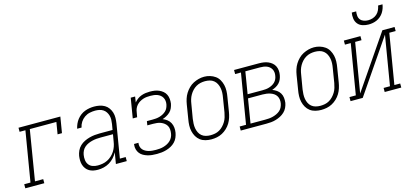

<svg xmlns="http://www.w3.org/2000/svg" viewBox="-63 -1216 3635 1689"><g transform="rotate(-15 1754.5 -371.0)"><path d="M4 0V-37H61L137 -493H84V-530H465L441 -385H401L419 -493H177L102 -37H177V0Z M665 8Q643 8 623 4Q603 0 586 -10Q569 -20 557 -36Q545 -52 539 -71Q533 -90 532.5 -111Q532 -132 535 -153Q539 -176 549.5 -199Q560 -222 578.5 -239.5Q597 -257 619.5 -268Q642 -279 666 -285.5Q690 -292 713.5 -294.5Q737 -297 760 -297H878L887 -349Q890 -368 890.5 -387.5Q891 -407 886 -425Q881 -443 871 -458Q861 -473 846 -483Q831 -493 812 -497Q793 -501 774 -501Q749 -501 723.5 -495.5Q698 -490 676 -474.5Q654 -459 639.5 -436.5Q625 -414 620 -388H580Q585 -410 594 -430.5Q603 -451 617 -469Q631 -487 649.5 -501Q668 -515 689 -523Q710 -531 731.5 -534.5Q753 -538 774 -538Q799 -538 823.5 -533Q848 -528 868.5 -516Q889 -504 903 -484.5Q917 -465 924 -442Q931 -419 930.5 -393.5Q930 -368 926 -343L875 -37H928V0H829L846 -102Q833 -77 813.5 -55.5Q794 -34 769.5 -19.5Q745 -5 718 1.5Q691 8 665 8ZM673 -29Q695 -29 717.5 -33Q740 -37 761 -47.5Q782 -58 800 -74.5Q818 -91 830.5 -110.5Q843 -130 850.5 -152Q858 -174 861 -196L872 -260H760Q741 -260 722.5 -258.5Q704 -257 684.5 -252.5Q665 -248 646.5 -240Q628 -232 612.5 -219Q597 -206 588 -188Q579 -170 576 -151Q572 -127 575 -103.5Q578 -80 591.5 -62Q605 -44 627 -36.5Q649 -29 673 -29Z M1202 8Q1180 8 1158.5 6Q1137 4 1117 -2Q1097 -8 1079 -18Q1061 -28 1048.5 -44Q1036 -60 1030.5 -80.5Q1025 -101 1028 -123Q1028 -124 1028.5 -126Q1029 -128 1029 -129H1069Q1069 -128 1069 -127Q1069 -126 1068 -124Q1066 -108 1070.5 -92.5Q1075 -77 1085 -66Q1095 -55 1109 -47.5Q1123 -40 1138 -36Q1153 -32 1169.5 -30.5Q1186 -29 1202 -29Q1219 -29 1236.5 -30.5Q1254 -32 1271.5 -37Q1289 -42 1305.5 -50.5Q1322 -59 1335.5 -72Q1349 -85 1357 -101.5Q1365 -118 1367 -135Q1370 -153 1368.5 -171.5Q1367 -190 1358.5 -204.5Q1350 -219 1336.5 -229.5Q1323 -240 1306.5 -246.5Q1290 -253 1272.5 -255Q1255 -257 1236 -257H1184L1190 -294H1242Q1258 -294 1274 -295.5Q1290 -297 1306 -301.5Q1322 -306 1337 -314Q1352 -322 1364.5 -333.5Q1377 -345 1384 -360.5Q1391 -376 1394 -392Q1397 -408 1395 -424Q1393 -440 1385.5 -453.5Q1378 -467 1366 -476.5Q1354 -486 1339.5 -491.5Q1325 -497 1309 -499Q1293 -501 1277 -501Q1261 -501 1244 -499.5Q1227 -498 1210.5 -492.5Q1194 -487 1179 -478Q1164 -469 1152 -456Q1140 -443 1133 -427Q1126 -411 1124 -394L1116 -349H1076L1106 -530H1146L1138 -478Q1151 -494 1168 -506.5Q1185 -519 1204.5 -526Q1224 -533 1243.5 -535.5Q1263 -538 1282 -538Q1304 -538 1325 -535Q1346 -532 1365 -523.5Q1384 -515 1399.5 -502Q1415 -489 1424 -470.5Q1433 -452 1435 -430.5Q1437 -409 1434 -387Q1430 -368 1422 -349Q1414 -330 1399 -315.5Q1384 -301 1365.5 -291Q1347 -281 1328 -275Q1349 -267 1367 -253.5Q1385 -240 1395.5 -220Q1406 -200 1408.5 -176.5Q1411 -153 1407 -130Q1403 -108 1394 -87Q1385 -66 1368.5 -49Q1352 -32 1331.5 -21Q1311 -10 1289 -3.5Q1267 3 1245.5 5.5Q1224 8 1202 8Z M1698 8Q1671 8 1644.5 1.5Q1618 -5 1597.5 -20.5Q1577 -36 1564 -58.5Q1551 -81 1545 -107Q1539 -133 1540 -160.5Q1541 -188 1546 -215L1567 -345Q1571 -370 1579 -395Q1587 -420 1601 -442.5Q1615 -465 1634.5 -484.5Q1654 -504 1677.5 -516Q1701 -528 1726 -534.5Q1751 -541 1777 -541Q1804 -541 1830 -533Q1856 -525 1877 -510Q1898 -495 1911 -472Q1924 -449 1930 -423.5Q1936 -398 1935 -370Q1934 -342 1929 -315L1908 -185Q1904 -160 1896 -135Q1888 -110 1874.5 -87.5Q1861 -65 1841 -46Q1821 -27 1797.5 -14.5Q1774 -2 1748.5 3Q1723 8 1698 8ZM1699 -29Q1720 -29 1741 -33Q1762 -37 1781 -48Q1800 -59 1815.5 -75.5Q1831 -92 1842 -110.5Q1853 -129 1859 -149.5Q1865 -170 1869 -191L1890 -321Q1894 -342 1895 -364Q1896 -386 1892 -407Q1888 -428 1878.5 -446.5Q1869 -465 1853 -478Q1837 -491 1816.5 -496Q1796 -501 1774 -501Q1753 -501 1732.5 -496.5Q1712 -492 1693 -481Q1674 -470 1659 -454Q1644 -438 1633 -419Q1622 -400 1616 -380Q1610 -360 1607 -339L1585 -209Q1582 -188 1581 -166Q1580 -144 1583.5 -123.5Q1587 -103 1596 -84.5Q1605 -66 1620.5 -53Q1636 -40 1657 -34.5Q1678 -29 1699 -29Z M1966 0V-37H2024L2100 -493H2047V-530H2274Q2295 -530 2316 -527Q2337 -524 2356 -516Q2375 -508 2390.5 -495Q2406 -482 2415 -464Q2424 -446 2426 -424.5Q2428 -403 2424 -382Q2421 -364 2413.5 -346Q2406 -328 2392.5 -313.5Q2379 -299 2361.5 -289.5Q2344 -280 2326 -274Q2347 -266 2365 -253.5Q2383 -241 2394.5 -222Q2406 -203 2408.5 -180Q2411 -157 2408 -134Q2404 -112 2394 -91Q2384 -70 2367 -54Q2350 -38 2329.5 -27.5Q2309 -17 2287 -10.5Q2265 -4 2243 -2Q2221 0 2199 0ZM2107 -293H2243Q2258 -293 2273 -294.5Q2288 -296 2303 -300.5Q2318 -305 2332 -312.5Q2346 -320 2357.5 -331.5Q2369 -343 2375.5 -357.5Q2382 -372 2384 -387Q2387 -402 2385.5 -417.5Q2384 -433 2377 -446Q2370 -459 2359 -468.5Q2348 -478 2334 -483.5Q2320 -489 2304.5 -491Q2289 -493 2274 -493H2140ZM2065 -37H2199Q2217 -37 2234.5 -38.5Q2252 -40 2269.5 -44.5Q2287 -49 2304 -57Q2321 -65 2335 -77Q2349 -89 2357 -106Q2365 -123 2368 -140Q2371 -158 2368.5 -175.5Q2366 -193 2357 -207.5Q2348 -222 2334 -231.5Q2320 -241 2303.5 -246.5Q2287 -252 2269.5 -254.5Q2252 -257 2234 -257H2101Z M2698 8Q2671 8 2644.5 1.5Q2618 -5 2597.5 -20.5Q2577 -36 2564 -58.5Q2551 -81 2545 -107Q2539 -133 2540 -160.5Q2541 -188 2546 -215L2567 -345Q2571 -370 2579 -395Q2587 -420 2601 -442.5Q2615 -465 2634.5 -484.5Q2654 -504 2677.5 -516Q2701 -528 2726 -534.5Q2751 -541 2777 -541Q2804 -541 2830 -533Q2856 -525 2877 -510Q2898 -495 2911 -472Q2924 -449 2930 -423.5Q2936 -398 2935 -370Q2934 -342 2929 -315L2908 -185Q2904 -160 2896 -135Q2888 -110 2874.5 -87.5Q2861 -65 2841 -46Q2821 -27 2797.5 -14.5Q2774 -2 2748.5 3Q2723 8 2698 8ZM2699 -29Q2720 -29 2741 -33Q2762 -37 2781 -48Q2800 -59 2815.5 -75.5Q2831 -92 2842 -110.5Q2853 -129 2859 -149.5Q2865 -170 2869 -191L2890 -321Q2894 -342 2895 -364Q2896 -386 2892 -407Q2888 -428 2878.5 -446.5Q2869 -465 2853 -478Q2837 -491 2816.5 -496Q2796 -501 2774 -501Q2753 -501 2732.5 -496.5Q2712 -492 2693 -481Q2674 -470 2659 -454Q2644 -438 2633 -419Q2622 -400 2616 -380Q2610 -360 2607 -339L2585 -209Q2582 -188 2581 -166Q2580 -144 2583.5 -123.5Q2587 -103 2596 -84.5Q2605 -66 2620.5 -53Q2636 -40 2657 -34.5Q2678 -29 2699 -29Z M2966 0V-37H3024L3100 -493H3047V-530H3198V-493H3140L3065 -43L3398 -530H3509V-493H3451L3375 -37H3428V0H3277V-37H3335L3410 -487L3077 0ZM3295 -610Q3267 -610 3240.5 -618.5Q3214 -627 3197.5 -647Q3181 -667 3177 -694.5Q3173 -722 3178 -750H3218Q3215 -730 3217 -709.5Q3219 -689 3231 -674.5Q3243 -660 3262 -653.5Q3281 -647 3301 -647Q3322 -647 3342.5 -653.5Q3363 -660 3379.5 -674.5Q3396 -689 3405 -709Q3414 -729 3418 -750H3458Q3455 -731 3448.5 -712.5Q3442 -694 3431 -677Q3420 -660 3404 -646.5Q3388 -633 3370 -625Q3352 -617 3333 -613.5Q3314 -610 3295 -610Z"/></g></svg>

Font: Iosevka Curly Slab XLtObl
Style: Regular
Weight: 200
Italic angle: -9°
Monospace: yes
Designer: Belleve Invis
Foundry: Belleve Invis
Version: Version 11.1.0; ttfautohint (v1.8.3)